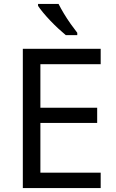

<svg xmlns="http://www.w3.org/2000/svg" viewBox="-20 -964 596 984"><path d="M496 0H97V-714H496V-635H187V-412H478V-334H187V-79H496ZM280 -944Q291 -922 307.5 -894.5Q324 -867 342.5 -841Q361 -815 376 -796V-784H317Q300 -798 279 -817.5Q258 -837 237.5 -858.5Q217 -880 200.5 -900Q184 -920 175 -934V-944Z"/></svg>

Font: Noto Sans Tamil
Style: Regular
Weight: 400
Designer: Jelle Bosma - Monotype Design Team
Foundry: Monotype Imaging Inc.
Version: Version 2.003